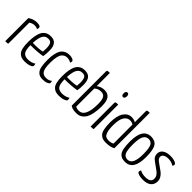

<svg xmlns="http://www.w3.org/2000/svg" viewBox="154 -1731 2737 2737"><g transform="rotate(45 1522.5 -362.5)"><path d="M55 -466Q118 -510 189 -510Q261 -510 261 -475Q261 -458 253 -442Q227 -457 197 -457Q148 -457 111 -429V-14Q111 -4 103.5 -2Q96 0 55 0Z M465 -44Q537 -44 586 -78Q592 -58 592 -39Q592 -21 551 -5.5Q510 10 457 10Q418 10 391 1.5Q364 -7 340 -30.5Q316 -54 304.5 -102Q293 -150 293 -223Q293 -297 304 -351Q315 -405 331.5 -435Q348 -465 373 -482.5Q398 -500 420 -505Q442 -510 471 -510Q597 -510 597 -352Q597 -274 588 -232Q495 -214 349 -214Q350 -112 378 -78Q406 -44 465 -44ZM467 -460Q450 -460 436 -456.5Q422 -453 406 -440.5Q390 -428 379 -407Q368 -386 360 -349Q352 -312 350 -261Q471 -258 539 -274Q543 -306 543 -341Q542 -404 526 -432Q510 -460 467 -460Z M933 -470Q933 -453 925 -437Q892 -460 848 -460Q824 -460 805 -452.5Q786 -445 766.5 -424Q747 -403 736 -355.5Q725 -308 725 -236Q725 -121 751.5 -80.5Q778 -40 834 -40Q891 -40 926 -71Q933 -50 933 -38Q933 -20 900 -5Q867 10 818 10Q781 10 756.5 1Q732 -8 710.5 -33.5Q689 -59 679 -110Q669 -161 669 -239Q669 -308 680 -359Q691 -410 708 -438.5Q725 -467 750.5 -483.5Q776 -500 798.5 -505Q821 -510 849 -510Q883 -510 908 -498Q933 -486 933 -470Z M1153 -44Q1225 -44 1274 -78Q1280 -58 1280 -39Q1280 -21 1239 -5.5Q1198 10 1145 10Q1106 10 1079 1.5Q1052 -7 1028 -30.5Q1004 -54 992.5 -102Q981 -150 981 -223Q981 -297 992 -351Q1003 -405 1019.5 -435Q1036 -465 1061 -482.5Q1086 -500 1108 -505Q1130 -510 1159 -510Q1285 -510 1285 -352Q1285 -274 1276 -232Q1183 -214 1037 -214Q1038 -112 1066 -78Q1094 -44 1153 -44ZM1155 -460Q1138 -460 1124 -456.5Q1110 -453 1094 -440.5Q1078 -428 1067 -407Q1056 -386 1048 -349Q1040 -312 1038 -261Q1159 -258 1227 -274Q1231 -306 1231 -341Q1230 -404 1214 -432Q1198 -460 1155 -460Z M1375 -708Q1375 -727 1384.5 -731Q1394 -735 1430 -735V-469Q1481 -510 1554 -510Q1618 -509 1651.5 -465Q1685 -421 1685 -318Q1685 -234 1672 -172Q1659 -110 1640 -76Q1621 -42 1593.5 -21.5Q1566 -1 1542.5 4.5Q1519 10 1490 10Q1413 10 1375 -20ZM1430 -58Q1450 -40 1497 -40Q1625 -40 1625 -303Q1625 -390 1602.5 -424.5Q1580 -459 1530 -459Q1469 -459 1430 -420Z M1774 -669Q1774 -715 1807 -715Q1838 -715 1838 -670Q1836 -623 1804 -623Q1773 -625 1774 -669ZM1833 -14Q1833 -4 1825.5 -2Q1818 0 1776 0V-473Q1776 -492 1786.5 -496Q1797 -500 1833 -500Z M2178 -708Q2178 -727 2188 -731Q2198 -735 2234 -735V-20Q2176 10 2092 10Q2054 10 2028.5 2Q2003 -6 1978.5 -29.5Q1954 -53 1942 -104.5Q1930 -156 1930 -236Q1930 -373 1976.5 -441.5Q2023 -510 2096 -510Q2147 -510 2178 -488ZM2097 -40Q2148 -40 2179 -60L2178 -441Q2153 -461 2112 -461Q2058 -461 2023.5 -408.5Q1989 -356 1989 -241Q1989 -156 2004 -110.5Q2019 -65 2040 -53Q2061 -41 2097 -40Z M2323 -249Q2323 -510 2490 -510Q2571 -510 2607.5 -454Q2644 -398 2644 -250Q2644 10 2479 10Q2438 10 2412.5 1Q2387 -8 2365 -34.5Q2343 -61 2333 -113.5Q2323 -166 2323 -249ZM2382 -245Q2382 -122 2405.5 -80Q2429 -38 2481 -38Q2586 -38 2586 -252Q2586 -374 2562.5 -417.5Q2539 -461 2488 -461Q2436 -461 2409 -412.5Q2382 -364 2382 -245Z M2881 -510Q2924 -510 2955 -500.5Q2986 -491 2997 -480Q3008 -469 3008 -460Q3008 -445 2995 -429Q2946 -461 2886 -461Q2839 -461 2810 -444Q2781 -427 2781 -396Q2781 -377 2791 -362Q2801 -347 2830 -326L2938 -249Q3006 -193 3006 -125Q3006 -60 2962.5 -25Q2919 10 2842 10Q2785 10 2750.5 -2.5Q2716 -15 2716 -33Q2716 -52 2728 -67Q2771 -41 2837 -41Q2945 -41 2945 -118Q2945 -173 2889 -215L2784 -291Q2745 -318 2731.5 -342Q2718 -366 2718 -396Q2718 -449 2761.5 -479.5Q2805 -510 2881 -510Z"/></g></svg>

Font: Yanone Kaffeesatz Light
Style: Regular
Weight: 300
Designer: Yanone (Cyrillic: Daniel Pouzeot)
Foundry: Yanone
Version: Version 1.003;PS 001.003;hotconv 1.0.88;makeotf.lib2.5.64775